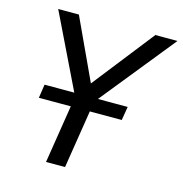

<svg xmlns="http://www.w3.org/2000/svg" viewBox="-105 -801 854 897"><g transform="rotate(15 322.0 -352.5)"><path d="M197 0 255 -366 263 -301 67 -705H167L309 -399H297L537 -705H644L318 -301L347 -366L289 0ZM87 -281 97 -347H499L488 -281Z"/></g></svg>

Font: Nunito Sans 10pt SemiCondensed Medium
Style: Italic
Weight: 500
Width: 4
Italic angle: -9°
Designer: Vernon Adams
Foundry: Vernon Adams
Version: Version 3.101;gftools[0.9.27]